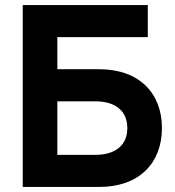

<svg xmlns="http://www.w3.org/2000/svg" viewBox="-20 -740 691 760"><path d="M70 0H372.5C531 0 621 -94.5 621 -233C621 -371.5 531 -466 372.5 -466H207V-593H565V-720H70ZM207 -127V-339H356C443.5 -339 484 -295.5 484 -233C484 -170.5 443.5 -127 356 -127Z"/></svg>

Font: Vela Sans ExtBd
Style: Regular
Weight: 800
Designer: Principal design: Mikhail Sharanda - project Manrope.
Design modification: Ravid Balaliev
Foundry: Mikhail Sharanda
Version: Version 1.001